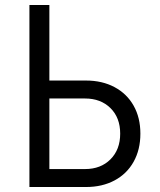

<svg xmlns="http://www.w3.org/2000/svg" viewBox="-20 -750 640 770"><path d="M98 0V-730H178V-427H325Q390 -427 439.5 -400.5Q489 -374 516 -326Q543 -278 543 -214Q543 -150 516 -101.5Q489 -53 439.5 -26.5Q390 0 325 0ZM178 -72H321Q384 -72 423 -111Q462 -150 462 -214Q462 -278 423 -316.5Q384 -355 321 -355H178Z"/></svg>

Font: Pitagon Sans Mono Light
Style: Regular
Weight: 300
Monospace: yes
Designer: Travis Tran
Foundry: Pitagon
Version: Version 1.001; ttfautohint (v1.8.4.7-5d5b);gftools[0.9.26]